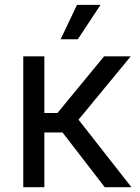

<svg xmlns="http://www.w3.org/2000/svg" viewBox="-20 -781 582 801"><path d="M77.1 0V-545.9H165V-309.6H219.7L414.1 -545.9H525.4L307.6 -281.7L528.3 0H417L240.7 -228.5H165V0ZM232.9 -617.2 301.3 -760.7H399.4L304.7 -617.2Z"/></svg>

Font: Inter Variable
Style: Regular
Weight: 400
Designer: Rasmus Andersson
Foundry: rsms
Version: Version 4.001;git-9221beed3